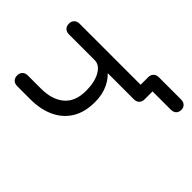

<svg xmlns="http://www.w3.org/2000/svg" viewBox="-196 -678 981 981"><g transform="rotate(-45 294.5 -188.0)"><path d="M269 -169Q196 -169 146.5 -199Q97 -229 71 -284Q45 -339 45 -413V-508Q45 -526 55.5 -536.5Q66 -547 84 -547Q101 -547 111.5 -536.5Q122 -526 122 -508V-413Q122 -334 160.5 -288Q199 -242 277 -242Q340 -242 379.5 -264.5Q419 -287 419 -322H458Q457 -278 432 -243.5Q407 -209 365 -189Q323 -169 269 -169ZM458 0Q440 0 429.5 -10.5Q419 -21 419 -39V-508Q419 -526 429.5 -536.5Q440 -547 458 -547Q475 -547 485.5 -536.5Q496 -526 496 -508V-39Q496 -21 485.5 -10.5Q475 0 458 0ZM553 171Q535 171 525 160.5Q515 150 515 132V0H458V-67H550Q568 -67 578.5 -56.5Q589 -46 589 -28V132Q589 150 579 160.5Q569 171 553 171Z"/></g></svg>

Font: Comfortaa
Style: Regular
Weight: 400
Designer: Johan Aakerlund
Foundry: Johan Aakerlund
Version: Version 3.104; ttfautohint (v1.8.1.43-b0c9)